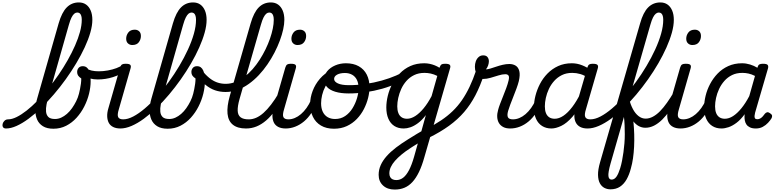

<svg xmlns="http://www.w3.org/2000/svg" viewBox="-188 -1039 6385 1578"><path d="M-138 17Q-157 17 -163.5 5.5Q-170 -6 -166.5 -20.5Q-163 -35 -151 -46.5Q-139 -58 -122 -58Q-90 -58 -51.5 -77Q-13 -96 30.5 -130Q74 -164 119 -210Q164 -256 208.5 -311Q253 -366 293.5 -425Q334 -484 368.5 -545Q403 -606 429 -665Q455 -724 469.5 -777.5Q484 -831 484 -876Q484 -891 497 -898.5Q510 -906 527.5 -906Q545 -906 558 -898.5Q571 -891 571 -876Q571 -829 554.5 -771.5Q538 -714 508.5 -650.5Q479 -587 439.5 -520.5Q400 -454 353 -388.5Q306 -323 254.5 -263Q203 -203 150.5 -152Q98 -101 46.5 -63Q-5 -25 -52 -4Q-99 17 -138 17ZM251 19Q198 19 165 -1.5Q132 -22 117 -56.5Q102 -91 102.5 -135Q103 -179 117 -227L294 -847Q320 -937 360.5 -978Q401 -1019 460 -1019Q495 -1019 519.5 -1001.5Q544 -984 557.5 -952Q571 -920 571 -876Q571 -857 558 -848Q545 -839 527.5 -839Q510 -839 497 -848Q484 -857 484 -876Q484 -895 480 -908.5Q476 -922 468 -929Q460 -936 447 -936Q434 -936 422.5 -926.5Q411 -917 400 -895.5Q389 -874 378 -835L210 -244Q201 -213 194.5 -180.5Q188 -148 190.5 -121Q193 -94 209.5 -77.5Q226 -61 264 -61Q290 -61 314.5 -72Q339 -83 362 -103Q385 -123 404 -150Q423 -177 438 -207Q453 -237 461 -269Q465 -285 469.5 -306.5Q474 -328 477 -351Q480 -374 480 -394Q462 -406 454 -418Q446 -430 446 -447Q446 -467 458 -481Q470 -495 492 -495Q511 -495 523.5 -485.5Q536 -476 543.5 -459Q551 -442 554 -420Q557 -398 557 -371Q557 -323 544 -269.5Q531 -216 505 -164.5Q479 -113 441.5 -71.5Q404 -30 356 -5.5Q308 19 251 19Z M616 -386Q580 -386 552.5 -394Q525 -402 498 -419Q486 -427 484.5 -439Q483 -451 489 -461.5Q495 -472 504 -477.5Q513 -483 522 -477Q539 -465 565 -459Q591 -453 625 -453Q661 -453 699 -460Q737 -467 769 -479Q801 -491 819 -505Q830 -515 841.5 -507.5Q853 -500 856 -486Q859 -472 844 -460Q801 -424 740 -405Q679 -386 616 -386Z M803 17Q766 17 741.5 4.5Q717 -8 705.5 -30.5Q694 -53 693 -83.5Q692 -114 703 -150L799 -484Q805 -503 814.5 -509Q824 -515 844 -515Q874 -515 882.5 -506Q891 -497 885 -477L789 -142Q774 -94 783.5 -76Q793 -58 825 -58Q839 -58 845 -46.5Q851 -35 849 -20.5Q847 -6 835.5 5.5Q824 17 803 17ZM899 -669Q878 -669 863.5 -682.5Q849 -696 849 -721Q849 -749 866.5 -772Q884 -795 920 -795Q941 -795 955.5 -782Q970 -769 970 -743Q970 -715 953 -692Q936 -669 899 -669Z M801 17Q782 17 776.5 5.5Q771 -6 775.5 -20.5Q780 -35 792.5 -46.5Q805 -58 824 -58Q862 -58 907 -81.5Q952 -105 1001.5 -147Q1051 -189 1101 -244.5Q1151 -300 1198 -364.5Q1245 -429 1285.5 -497Q1326 -565 1357 -632.5Q1388 -700 1405.5 -762Q1423 -824 1423 -876Q1423 -895 1436 -904.5Q1449 -914 1466.5 -914Q1484 -914 1497 -904.5Q1510 -895 1510 -876Q1510 -828 1494 -770.5Q1478 -713 1449.5 -649Q1421 -585 1382.5 -518.5Q1344 -452 1298 -387Q1252 -322 1201.5 -262Q1151 -202 1098.5 -151.5Q1046 -101 994 -63Q942 -25 893 -4Q844 17 801 17Z M1190 19Q1137 19 1104 -1.5Q1071 -22 1056 -56.5Q1041 -91 1041.5 -135Q1042 -179 1056 -227L1233 -847Q1259 -937 1299.5 -978Q1340 -1019 1399 -1019Q1434 -1019 1458.5 -1001.5Q1483 -984 1496.5 -952Q1510 -920 1510 -876Q1510 -857 1497 -848Q1484 -839 1466.5 -839Q1449 -839 1436 -848Q1423 -857 1423 -876Q1423 -895 1419 -908.5Q1415 -922 1407 -929Q1399 -936 1386 -936Q1373 -936 1361.5 -926.5Q1350 -917 1339 -895.5Q1328 -874 1317 -835L1149 -244Q1140 -213 1133.5 -180.5Q1127 -148 1129.5 -121Q1132 -94 1148.5 -77.5Q1165 -61 1203 -61Q1229 -61 1253.5 -72Q1278 -83 1301 -103Q1324 -123 1343 -150Q1362 -177 1377 -207Q1392 -237 1400 -269Q1404 -285 1408.5 -306.5Q1413 -328 1416 -351Q1419 -374 1419 -394Q1401 -406 1393 -418Q1385 -430 1385 -447Q1385 -467 1397 -481Q1409 -495 1431 -495Q1450 -495 1462.5 -485.5Q1475 -476 1482.5 -459Q1490 -442 1493 -420Q1496 -398 1496 -371Q1496 -323 1483 -269.5Q1470 -216 1444 -164.5Q1418 -113 1380.5 -71.5Q1343 -30 1295 -5.5Q1247 19 1190 19Z M1666 -283Q1620 -283 1579 -297Q1538 -311 1500 -342.5Q1462 -374 1423 -425Q1414 -437 1417 -448Q1420 -459 1429.5 -466Q1439 -473 1450.5 -473Q1462 -473 1469 -464Q1500 -425 1531 -399.5Q1562 -374 1595.5 -362Q1629 -350 1667 -350Q1708 -350 1747 -365.5Q1786 -381 1821.5 -408Q1857 -435 1888.5 -471Q1920 -507 1946.5 -548.5Q1973 -590 1994.5 -634Q2016 -678 2031 -721.5Q2046 -765 2054 -804Q2062 -843 2062 -876Q2062 -891 2075 -898.5Q2088 -906 2105.5 -906Q2123 -906 2136 -898.5Q2149 -891 2149 -876Q2149 -841 2139.5 -797.5Q2130 -754 2112 -705.5Q2094 -657 2068.5 -607.5Q2043 -558 2010.5 -510.5Q1978 -463 1939.5 -422Q1901 -381 1857 -349.5Q1813 -318 1765.5 -300.5Q1718 -283 1666 -283Z M1833 17Q1765 17 1726.5 -13.5Q1688 -44 1682 -104Q1676 -164 1701 -252L1872 -847Q1898 -937 1938.5 -978Q1979 -1019 2038 -1019Q2073 -1019 2097.5 -1001.5Q2122 -984 2135.5 -952Q2149 -920 2149 -876Q2149 -857 2136 -848Q2123 -839 2105.5 -839Q2088 -839 2075 -848Q2062 -857 2062 -876Q2062 -895 2058 -908.5Q2054 -922 2046 -929Q2038 -936 2025 -936Q2012 -936 2000.5 -926.5Q1989 -917 1978 -895.5Q1967 -874 1956 -835L1781 -226Q1764 -166 1765.5 -129Q1767 -92 1789.5 -75Q1812 -58 1856 -58Q1870 -58 1876.5 -46.5Q1883 -35 1880.5 -20.5Q1878 -6 1866 5.5Q1854 17 1833 17Z M1834 17Q1820 17 1814 5.5Q1808 -6 1810.5 -20.5Q1813 -35 1824.5 -46.5Q1836 -58 1857 -58Q1887 -58 1917 -71Q1947 -84 1977.5 -111Q2008 -138 2040 -179.5Q2072 -221 2105 -277Q2114 -290 2125.5 -289Q2137 -288 2144.5 -278.5Q2152 -269 2146 -257Q2112 -187 2075.5 -135Q2039 -83 2000 -49.5Q1961 -16 1920 0.5Q1879 17 1834 17Z M2161 17Q2124 17 2099.5 4.5Q2075 -8 2063.5 -30.5Q2052 -53 2051 -83.5Q2050 -114 2061 -150L2157 -484Q2163 -503 2172.5 -509Q2182 -515 2202 -515Q2232 -515 2240.5 -506Q2249 -497 2243 -477L2147 -142Q2132 -94 2141.5 -76Q2151 -58 2183 -58Q2197 -58 2203 -46.5Q2209 -35 2207 -20.5Q2205 -6 2193.5 5.5Q2182 17 2161 17ZM2257 -669Q2236 -669 2221.5 -682.5Q2207 -696 2207 -721Q2207 -749 2224.5 -772Q2242 -795 2278 -795Q2299 -795 2313.5 -782Q2328 -769 2328 -743Q2328 -715 2311 -692Q2294 -669 2257 -669Z M2159 17Q2145 17 2139 5.5Q2133 -6 2135.5 -20.5Q2138 -35 2149.5 -46.5Q2161 -58 2182 -58Q2208 -58 2234.5 -69Q2261 -80 2285.5 -101Q2310 -122 2331.5 -152Q2353 -182 2369 -219Q2374 -234 2386.5 -234.5Q2399 -235 2408.5 -225.5Q2418 -216 2414 -202Q2397 -150 2370.5 -109.5Q2344 -69 2310.5 -41Q2277 -13 2238.5 2Q2200 17 2159 17Z M2557 19Q2494 19 2450 -7Q2406 -33 2383.5 -79.5Q2361 -126 2361 -184Q2361 -237 2381.5 -291.5Q2402 -346 2441.5 -392Q2481 -438 2539 -466Q2597 -494 2672 -494Q2689 -494 2692 -483Q2695 -472 2688.5 -461Q2682 -450 2669 -450Q2626 -450 2591 -433.5Q2556 -417 2530 -389.5Q2504 -362 2486 -328Q2468 -294 2459.5 -258Q2451 -222 2451 -190Q2451 -149 2465 -120Q2479 -91 2505 -76Q2531 -61 2566 -61Q2613 -61 2649 -85.5Q2685 -110 2709 -149Q2733 -188 2746 -231.5Q2759 -275 2759 -313Q2759 -354 2745.5 -382Q2732 -410 2706.5 -424.5Q2681 -439 2647 -439Q2628 -439 2620 -451Q2612 -463 2613.5 -479Q2615 -495 2625.5 -507Q2636 -519 2655 -519Q2717 -519 2760.5 -494.5Q2804 -470 2826.5 -425.5Q2849 -381 2849 -322Q2849 -281 2837.5 -234.5Q2826 -188 2803 -143Q2780 -98 2745 -61.5Q2710 -25 2663 -3Q2616 19 2557 19Z M2678 -271Q2613 -271 2567.5 -285Q2522 -299 2499 -324.5Q2476 -350 2476 -385Q2476 -423 2501 -453.5Q2526 -484 2567 -501.5Q2608 -519 2655 -519Q2674 -519 2682 -507Q2690 -495 2688 -479Q2686 -463 2676 -451Q2666 -439 2647 -439Q2607 -439 2582.5 -425.5Q2558 -412 2558 -390Q2558 -368 2589 -353.5Q2620 -339 2680 -339Q2748 -339 2817 -349Q2886 -359 2950 -377Q3014 -395 3067 -418Q3120 -441 3154 -467Q3169 -479 3180 -470.5Q3191 -462 3193 -446Q3195 -430 3181 -418Q3138 -384 3079.5 -356.5Q3021 -329 2954 -310Q2887 -291 2816.5 -281Q2746 -271 2678 -271Z M3056 519Q2996 519 2960 485.5Q2924 452 2924 398Q2924 356 2941 318Q2958 280 2990 244Q3022 208 3066.5 174Q3111 140 3166 106Q3185 95 3202.5 83.5Q3220 72 3238 61.5Q3256 51 3275 40L3312 -93Q3280 -51 3247.5 -27Q3215 -3 3185.5 7Q3156 17 3130 17Q3085 17 3053 -3.5Q3021 -24 3004 -63Q2987 -102 2987 -155Q2987 -201 2999 -251Q3011 -301 3035.5 -348.5Q3060 -396 3097.5 -435Q3135 -474 3185 -496.5Q3235 -519 3299 -519Q3321 -519 3343 -514.5Q3365 -510 3385 -502Q3405 -494 3424 -482L3426 -487Q3432 -504 3440.5 -509.5Q3449 -515 3470 -515Q3500 -515 3508.5 -506Q3517 -497 3511 -478L3300 252Q3280 324 3255.5 374.5Q3231 425 3201.5 457Q3172 489 3136 504Q3100 519 3056 519ZM3069 441Q3100 441 3125.5 421.5Q3151 402 3173.5 359.5Q3196 317 3215 250L3246 140Q3235 146 3225 152.5Q3215 159 3205.5 165Q3196 171 3187 177Q3145 204 3113 230.5Q3081 257 3058.5 282.5Q3036 308 3024 334Q3012 360 3012 386Q3012 404 3019 416.5Q3026 429 3039 435Q3052 441 3069 441ZM3157 -63Q3190 -63 3224.5 -85Q3259 -107 3293.5 -148.5Q3328 -190 3359 -249L3406 -415Q3378 -429 3352 -434.5Q3326 -440 3301 -440Q3253 -440 3216 -422Q3179 -404 3152.5 -374Q3126 -344 3109.5 -307.5Q3093 -271 3085 -234Q3077 -197 3077 -165Q3077 -133 3086 -110Q3095 -87 3113 -75Q3131 -63 3157 -63Z M3337 93Q3323 100 3314.5 91.5Q3306 83 3303.5 68Q3301 53 3304 39Q3307 25 3317 20Q3384 -14 3437 -49.5Q3490 -85 3532.5 -126Q3575 -167 3609 -216.5Q3643 -266 3671.5 -326Q3700 -386 3725 -460Q3729 -474 3741.5 -476Q3754 -478 3767 -472.5Q3780 -467 3787.5 -455.5Q3795 -444 3791 -430Q3759 -332 3719 -255.5Q3679 -179 3626.5 -118Q3574 -57 3503 -5.5Q3432 46 3337 93Z M4005 17Q3970 17 3947 4.5Q3924 -8 3912 -29Q3900 -50 3898.5 -77.5Q3897 -105 3906 -136Q3911 -156 3922 -185Q3933 -214 3946.5 -247.5Q3960 -281 3972.5 -314.5Q3985 -348 3992 -378Q3999 -408 3991 -418.5Q3983 -429 3965 -429Q3940 -429 3908.5 -419Q3877 -409 3844 -399.5Q3811 -390 3782 -390Q3761 -390 3746 -405Q3731 -420 3723 -443Q3715 -466 3715 -490Q3715 -514 3722.5 -535Q3730 -556 3745.5 -570Q3761 -584 3783 -584Q3808 -584 3819 -569.5Q3830 -555 3830 -535Q3830 -520 3824 -502Q3818 -484 3806 -469Q3820 -469 3842 -475.5Q3864 -482 3890 -491Q3916 -500 3944 -506.5Q3972 -513 3998 -513Q4028 -513 4050 -499.5Q4072 -486 4080 -455Q4088 -424 4076 -372Q4069 -344 4056.5 -310.5Q4044 -277 4030.5 -243Q4017 -209 4005.5 -178.5Q3994 -148 3988 -127Q3978 -91 3987 -74.5Q3996 -58 4028 -58Q4042 -58 4048.5 -46.5Q4055 -35 4052.5 -20.5Q4050 -6 4038 5.5Q4026 17 4005 17Z M4005 17Q3991 17 3985 5.5Q3979 -6 3981.5 -20.5Q3984 -35 3995.5 -46.5Q4007 -58 4028 -58Q4054 -58 4080.5 -69Q4107 -80 4131.5 -101Q4156 -122 4177.5 -152Q4199 -182 4215 -219Q4220 -234 4232.5 -234.5Q4245 -235 4254.5 -225.5Q4264 -216 4260 -202Q4243 -150 4216.5 -109.5Q4190 -69 4156.5 -41Q4123 -13 4084.5 2Q4046 17 4005 17Z M4344 17Q4300 17 4267.5 -3.5Q4235 -24 4217.5 -62.5Q4200 -101 4200 -155Q4200 -201 4212.5 -251Q4225 -301 4249.5 -348.5Q4274 -396 4311.5 -434.5Q4349 -473 4399 -496Q4449 -519 4512 -519Q4555 -519 4596.5 -502.5Q4638 -486 4671 -461L4659 -391Q4617 -420 4583 -430Q4549 -440 4515 -440Q4467 -440 4430.5 -422Q4394 -404 4367 -374Q4340 -344 4323 -307.5Q4306 -271 4298 -234Q4290 -197 4290 -165Q4290 -132 4299 -109.5Q4308 -87 4326 -75Q4344 -63 4371 -63Q4406 -63 4442.5 -87.5Q4479 -112 4515.5 -160Q4552 -208 4584 -274L4605 -227Q4564 -133 4517 -79.5Q4470 -26 4425 -4.5Q4380 17 4344 17ZM4641 17Q4605 17 4581 4.5Q4557 -8 4545 -31Q4533 -54 4532.5 -84Q4532 -114 4542 -150L4639 -483Q4645 -503 4654.5 -509Q4664 -515 4683 -515Q4713 -515 4722 -506Q4731 -497 4725 -477L4628 -142Q4613 -95 4622.5 -76.5Q4632 -58 4664 -58Q4677 -58 4683 -46.5Q4689 -35 4687 -20.5Q4685 -6 4673.5 5.5Q4662 17 4641 17Z M4641 17Q4622 17 4616.5 5.5Q4611 -6 4615.5 -20.5Q4620 -35 4632.5 -46.5Q4645 -58 4664 -58Q4702 -58 4747 -81.5Q4792 -105 4841.5 -147Q4891 -189 4941 -244.5Q4991 -300 5038 -364.5Q5085 -429 5125.5 -497Q5166 -565 5197 -632.5Q5228 -700 5245.5 -762Q5263 -824 5263 -876Q5263 -895 5276 -904.5Q5289 -914 5306.5 -914Q5324 -914 5337 -904.5Q5350 -895 5350 -876Q5350 -828 5334 -770.5Q5318 -713 5289.5 -649Q5261 -585 5222.5 -518.5Q5184 -452 5138 -387Q5092 -322 5041.5 -262Q4991 -202 4938.5 -151.5Q4886 -101 4834 -63Q4782 -25 4733 -4Q4684 17 4641 17Z M4829 517Q4802 517 4779 505Q4756 493 4742 467Q4728 441 4727 398.5Q4726 356 4744 294L5073 -847Q5098 -937 5139 -978Q5180 -1019 5239 -1019Q5274 -1019 5298.5 -1001.5Q5323 -984 5336.5 -952Q5350 -920 5350 -876Q5350 -857 5337 -848Q5324 -839 5306.5 -839Q5289 -839 5276 -848Q5263 -857 5263 -876Q5263 -895 5259 -908.5Q5255 -922 5247 -929Q5239 -936 5226 -936Q5214 -936 5202 -926.5Q5190 -917 5179 -895.5Q5168 -874 5157 -835L4981 -223Q4995 -183 5004 -135.5Q5013 -88 5018 -37.5Q5023 13 5024.5 65Q5026 117 5023.5 167Q5021 217 5014.5 262Q5008 307 4997 345Q4984 396 4962 435Q4940 474 4907.5 495.5Q4875 517 4829 517ZM4839 437Q4850 437 4860 431Q4870 425 4878.5 413Q4887 401 4894.5 383.5Q4902 366 4909 344Q4918 315 4924.5 281.5Q4931 248 4936 212Q4941 176 4944 139Q4947 102 4947 64.5Q4947 27 4945.5 -9Q4944 -45 4940 -78L4830 305Q4809 380 4812.5 408.5Q4816 437 4839 437Z M5116 11Q5087 11 5061.5 -3Q5036 -17 5014.5 -45Q4993 -73 4976 -114.5Q4959 -156 4947 -210Q4942 -229 4949.5 -237Q4957 -245 4967.5 -242.5Q4978 -240 4981 -228Q4994 -180 5013.5 -143Q5033 -106 5060 -85Q5087 -64 5118 -64Q5148 -64 5178 -80Q5208 -96 5236.5 -125Q5265 -154 5294 -195Q5323 -236 5352 -285Q5357 -293 5364 -289.5Q5371 -286 5376.5 -275.5Q5382 -265 5383.5 -252.5Q5385 -240 5380 -230Q5349 -177 5318 -132.5Q5287 -88 5254.5 -56Q5222 -24 5187.5 -6.5Q5153 11 5116 11Z M5406 17Q5369 17 5344.5 4.5Q5320 -8 5308.5 -30.5Q5297 -53 5296 -83.5Q5295 -114 5306 -150L5402 -484Q5408 -503 5417.5 -509Q5427 -515 5447 -515Q5477 -515 5485.5 -506Q5494 -497 5488 -477L5392 -142Q5377 -94 5386.5 -76Q5396 -58 5428 -58Q5442 -58 5448 -46.5Q5454 -35 5452 -20.5Q5450 -6 5438.5 5.5Q5427 17 5406 17ZM5502 -669Q5481 -669 5466.5 -682.5Q5452 -696 5452 -721Q5452 -749 5469.5 -772Q5487 -795 5523 -795Q5544 -795 5558.5 -782Q5573 -769 5573 -743Q5573 -715 5556 -692Q5539 -669 5502 -669Z M5404 17Q5390 17 5384 5.5Q5378 -6 5380.5 -20.5Q5383 -35 5394.5 -46.5Q5406 -58 5427 -58Q5453 -58 5479.5 -69Q5506 -80 5530.5 -101Q5555 -122 5576.5 -152Q5598 -182 5614 -219Q5619 -234 5631.5 -234.5Q5644 -235 5653.5 -225.5Q5663 -216 5659 -202Q5642 -150 5615.5 -109.5Q5589 -69 5555.5 -41Q5522 -13 5483.5 2Q5445 17 5404 17Z M5742 17Q5698 17 5666 -3.5Q5634 -24 5616.5 -62.5Q5599 -101 5599 -155Q5599 -201 5611 -251Q5623 -301 5648 -348.5Q5673 -396 5710 -434.5Q5747 -473 5797.5 -496Q5848 -519 5911 -519Q5944 -519 5976.5 -509Q6009 -499 6037 -482L6038 -486Q6043 -504 6053 -509.5Q6063 -515 6082 -515Q6112 -515 6120.5 -506Q6129 -497 6124 -477L6018 -113Q6015 -100 6013.5 -87.5Q6012 -75 6017 -67Q6022 -59 6036 -59Q6049 -59 6060.5 -65.5Q6072 -72 6081.5 -83Q6091 -94 6099 -105Q6106 -113 6116 -116Q6126 -119 6140 -109Q6156 -99 6157.5 -88.5Q6159 -78 6153 -67Q6143 -50 6124.5 -30Q6106 -10 6081 3.5Q6056 17 6024 17Q5995 17 5976 8Q5957 -1 5947 -15.5Q5937 -30 5933.5 -49Q5930 -68 5931 -88Q5932 -91 5932 -94Q5932 -97 5932 -100Q5899 -55 5865 -29.5Q5831 -4 5799.5 6.5Q5768 17 5742 17ZM5689 -165Q5689 -132 5698 -109.5Q5707 -87 5725 -75Q5743 -63 5769 -63Q5803 -63 5837 -85Q5871 -107 5905 -148.5Q5939 -190 5970 -249L6017 -415Q5989 -429 5964 -434.5Q5939 -440 5913 -440Q5865 -440 5828.5 -422Q5792 -404 5765.5 -374Q5739 -344 5722 -307.5Q5705 -271 5697 -234Q5689 -197 5689 -165Z"/></svg>

Font: Playwrite TZ
Style: Regular
Weight: 400
Designer: Veronika Burian, José Scaglione
Foundry: TypeTogether
Version: Version 1.002